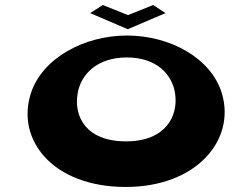

<svg xmlns="http://www.w3.org/2000/svg" viewBox="-20 -725 1001 762"><path d="M637 -673 588 -705 488 -665 388 -705 338 -673 487 -609ZM102 -353C44 -169 190 17 479 17C760 17 915 -169 861 -353C819 -495 654 -584 484 -584C315 -584 147 -495 102 -353ZM288 -353C300 -430 366 -497 483 -497C601 -497 664 -430 675 -353C688 -265 638 -164 480 -164C319 -164 273 -265 288 -353Z"/></svg>

Font: Hussar Milosc
Style: Bold
Weight: 700
Foundry: Cannot Into Space Fonts
Version: Version 1.02